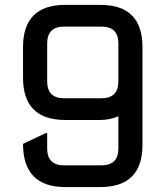

<svg xmlns="http://www.w3.org/2000/svg" viewBox="-20 -757 675 777"><path d="M459 -427.7V-581.1Q459 -649.4 390.6 -649.4H239.3Q170.9 -649.4 170.9 -581.1V-427.7Q170.9 -359.4 239.3 -359.4H390.6Q459 -359.4 459 -427.7ZM244.1 0Q73.2 0 73.2 -174.8L166 -218.8H170.9V-156.2Q170.9 -87.9 239.3 -87.9H390.6Q459 -87.9 459 -156.2V-286.6Q424.8 -271.5 385.7 -271.5H244.1Q73.2 -271.5 73.2 -442.4V-566.4Q73.2 -737.3 244.1 -737.3H385.7Q556.6 -737.3 556.6 -566.4V-170.9Q556.6 0 385.7 0Z"/></svg>

Font: Nova Square
Style: Book
Weight: 400
Designer: Wojciech Kalinowski "wmk69" (wmk69@o2.pl)
Foundry: Wojciech Kalinowski "wmk69" (wmk69@o2.pl)
Version: Version 3.1.0; 2021-05-23